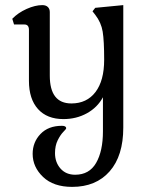

<svg xmlns="http://www.w3.org/2000/svg" viewBox="-20 -482 591 755"><path d="M464.8 19.5V-461.9L354.5 -451.2L343.8 -437.5L354.5 -423.8Q377.9 -393.6 383.8 -357.4Q389.6 -321.3 389.6 -247.1Q389.6 -165 355.5 -120.1Q321.3 -75.2 260.7 -75.2Q175.8 -75.2 175.8 -184.6V-434.6Q175.8 -447.3 168 -454.6Q160.2 -461.9 146.5 -461.9Q118.2 -461.9 84.5 -446.8Q50.8 -431.6 28.3 -408.2L35.2 -385.7H76.2Q93.8 -385.7 93.8 -364.3V-164.1Q93.8 -92.8 129.4 -53.2Q165 -13.7 229.5 -13.7Q280.3 -13.7 321.8 -36.6Q363.3 -59.6 384.8 -99.6V34.2Q384.8 112.3 357.9 158.7Q331.1 205.1 275.4 205.1Q239.3 205.1 217.8 180.7Q196.3 156.2 196.3 120.1Q196.3 90.8 207 69.3Q217.8 47.9 229 36.6Q240.2 25.4 240.2 22.5Q240.2 12.7 223.6 12.7Q169.9 12.7 139.2 44.9Q108.4 77.1 108.4 123Q108.4 174.8 149.4 213.9Q190.4 252.9 263.7 252.9Q357.4 252.9 411.1 191.9Q464.8 130.9 464.8 19.5Z"/></svg>

Font: Kurale
Style: Regular
Weight: 400
Version: 1.0; ttfautohint (v1.3)